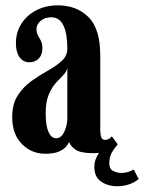

<svg xmlns="http://www.w3.org/2000/svg" viewBox="-20 -550 526 700"><path d="M144.5 10.5Q95 10.5 59.8 -25Q24.5 -60.5 24.5 -123Q24.5 -171 44.8 -202.2Q65 -233.5 95 -254.8Q125 -276 155 -292.8Q185 -309.5 205.2 -328Q225.5 -346.5 225.5 -373Q225.5 -427.5 211.2 -457.2Q197 -487 167 -487Q143 -487 128 -474Q113 -461 113 -444Q113 -430.5 118.2 -421.2Q123.5 -412 129 -401.5Q134.5 -391 134.5 -373.5Q134.5 -350 121.2 -336.5Q108 -323 87 -323Q64.5 -323 51.2 -341.5Q38 -360 38 -392.5Q38 -431.5 57.5 -462.8Q77 -494 111.8 -512.2Q146.5 -530.5 191.5 -530.5Q259 -530.5 302.2 -488Q345.5 -445.5 345.5 -348V-82Q345.5 -56.5 349.8 -48.2Q354 -40 363 -40Q372 -40 378.5 -44.8Q385 -49.5 388 -53L409 -24Q408 -22.5 406.5 -20.5Q396 -8.5 387.2 7Q378.5 22.5 378.5 45.5Q378.5 66.5 393.2 73.5Q408 80.5 421 80.5Q447.5 80.5 467.5 68L485.5 102.5Q473 114 452.2 121.5Q431.5 129 407 129Q373.5 129 348.8 112.2Q324 95.5 324 59Q324 43.5 328.8 30.5Q333.5 17.5 341 7.5Q331 8.5 321 8.5Q273 8.5 254.8 -4.8Q236.5 -18 232 -32.5Q229.5 -26 221.2 -15.8Q213 -5.5 194.8 2.5Q176.5 10.5 144.5 10.5ZM184.5 -46Q203.5 -46 214.5 -69.8Q225.5 -93.5 225.5 -119.5V-303.5Q223.5 -289.5 211.5 -277.2Q199.5 -265 184.2 -248.2Q169 -231.5 157.8 -205.2Q146.5 -179 146.5 -137Q146.5 -92 156.8 -69Q167 -46 184.5 -46Z"/></svg>

Font: Imbue 10pt
Style: Bold
Weight: 700
Designer: Tyler Finck
Foundry: Etcetera Type Company
Version: Version 1.102; ttfautohint (v1.8.3)